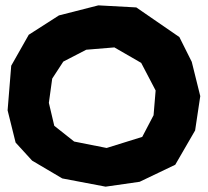

<svg xmlns="http://www.w3.org/2000/svg" viewBox="-20 -699 786 727"><path d="M413.1 -519.5 514.6 -460.9 569.3 -356.4 561.5 -262.7 518.6 -180.7 383.8 -138.7 260.7 -163.1 185.5 -222.7 165 -309.6 177.7 -401.4 219.7 -465.8 306.6 -510.7ZM203.1 -640.6 88.9 -567.4 22.5 -450.2 8.8 -281.2 39.1 -159.2 101.6 -90.8 215.8 -23.4 379.9 7.8 508.8 -10.7 643.6 -75.2 718.8 -205.1 738.3 -335 706.1 -464.8 659.2 -558.6 496.1 -670.9 352.5 -678.7Z"/></svg>

Font: MaokenAssortedSans-TC
Style: Regular
Weight: 500
Version: Version 0.83